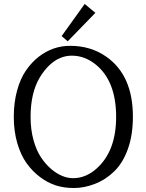

<svg xmlns="http://www.w3.org/2000/svg" viewBox="-20 -942 741 972"><path d="M49.8 0ZM408.7 -921.9 462.9 -877 322.8 -732.9 292 -759.3ZM66.4 -483.4Q83 -543.9 111.3 -585Q141.1 -627.9 176.8 -655.3Q248 -710 335 -710Q439.5 -710 517.6 -655.3Q652.8 -561 652.8 -351.6Q652.8 -258.8 627.9 -189Q603 -118.7 559.8 -75.9Q516.6 -33.2 461.9 -11.7Q407.2 9.8 355.2 9.8Q303.2 9.8 262.5 -3.4Q221.7 -16.6 183.1 -45.4Q144.5 -74.2 115 -115.2Q85.4 -156.2 67.6 -217Q49.8 -277.8 49.8 -350.1Q49.8 -422.4 66.4 -483.4ZM343.3 -660.2Q313 -660.2 284.7 -648.4Q256.3 -636.7 229.5 -611.3Q203.1 -585.9 181.6 -550.3Q134.8 -472.2 134.8 -350.1Q134.8 -287.1 149.4 -233.6Q164.1 -180.2 187.5 -145.5Q210.9 -110.4 239.7 -85.9Q294.4 -40 350.1 -40Q414.6 -40 469.2 -88.9Q567.9 -177.2 567.9 -350.1Q567.9 -530.8 465.8 -614.3Q409.7 -660.2 343.3 -660.2Z"/></svg>

Font: Pfennig
Style: Medium
Weight: 500
Version: Version 20120410 ; ttfautohint (v0.8)